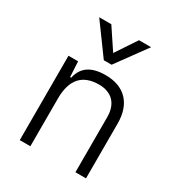

<svg xmlns="http://www.w3.org/2000/svg" viewBox="-182 -898 950 1020"><g transform="rotate(30 293.0 -388.0)"><path d="M431.2 0H496.1V-336.9C496.1 -458 429.2 -527.3 313 -527.3C225.1 -527.3 175.3 -493.2 160.6 -423.8H153.8L148.9 -517.6H89.8V0H154.8V-292.5C154.8 -409.2 206.5 -466.3 307.6 -466.3C385.3 -466.3 431.2 -420.4 431.2 -338.4ZM264.2 -590.8H312L447.3 -776.4H373L288.1 -648.9L203.1 -776.4H128.9Z"/></g></svg>

Font: Cascadia Code Light
Style: Regular
Weight: 300
Monospace: yes
Designer: Aaron Bell
Foundry: Saja Typeworks
Version: Version 2404.023